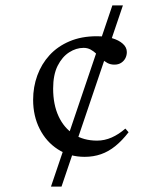

<svg xmlns="http://www.w3.org/2000/svg" viewBox="-20 -690 590 710"><path d="M168.5 0 395.5 -670H434.5L207.5 0ZM338 -556Q369.5 -556 394.5 -548.8Q419.5 -541.5 434.2 -528.2Q449 -515 449 -497.5Q449 -485.5 443.8 -475Q438.5 -464.5 428.2 -457.8Q418 -451 403 -451Q388.5 -451 377 -457.2Q365.5 -463.5 355.8 -472.8Q346 -482 336.2 -491.2Q326.5 -500.5 315 -506.8Q303.5 -513 289 -513Q261.5 -513 235.8 -496.5Q210 -480 193.2 -446.8Q176.5 -413.5 176.5 -362.5Q176.5 -303.5 196.5 -260.2Q216.5 -217 252.8 -193.5Q289 -170 339 -170Q366.5 -170 392.8 -181.5Q419 -193 443.5 -214.5L455.5 -201Q431.5 -170 406.5 -149.8Q381.5 -129.5 353.5 -119.8Q325.5 -110 293 -110Q237 -110 194 -137.8Q151 -165.5 126.8 -213.2Q102.5 -261 102.5 -321Q102.5 -368.5 118 -411Q133.5 -453.5 163.2 -486Q193 -518.5 237 -537.2Q281 -556 338 -556Z"/></svg>

Font: Newsreader 16pt
Style: Regular
Weight: 400
Designer: Hugues Gentile
Foundry: Production Type
Version: Version 1.003